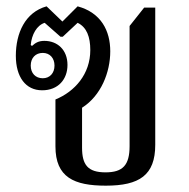

<svg xmlns="http://www.w3.org/2000/svg" viewBox="-20 -576 596 606"><path d="M314 10C420 10 470 -23 470 -119V-552H435L389 -494V-115C389 -55 368 -32 313 -32C257 -32 239 -56 239 -110V-236C299 -274 328 -348 328 -414C328 -479 299 -536 225 -556L177 -508L127 -556C59 -537 30 -471 30 -400C30 -333 61 -291 113 -291C164 -291 193 -326 193 -371C193 -419 161 -447 120 -447C102 -447 92 -441 81 -431L77 -434C80 -467 96 -496 121 -504L171 -460H178L225 -504C254 -490 265 -459 265 -418C265 -342 216 -287 155 -262V-114C155 -16 214 10 314 10ZM115 -329C92 -329 77 -345 77 -369C77 -393 92 -409 115 -409C137 -409 152 -393 152 -369C152 -345 137 -329 115 -329Z"/></svg>

Font: Noto Serif Thai SemiCondensed
Style: Regular
Weight: 400
Width: 4
Designer: Monotype Design Team
Foundry: Monotype Imaging Inc.
Version: Version 2.002